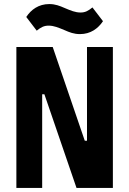

<svg xmlns="http://www.w3.org/2000/svg" viewBox="-20 -931 640 951"><path d="M359 0H539.1V-698.2H410.9V-234H399.9L241.1 -698.2H61.1V0H188.9V-464.1H199.9ZM110.1 -846.9 161.9 -779.1C182.9 -796.2 198.2 -804 220.9 -804C247.2 -804 269.9 -794 299 -782C323.9 -771 345.9 -762.1 376.1 -762.1C429 -762.1 465.9 -790.1 490.1 -826L437.9 -894.2C416.9 -877.1 402 -869 378.9 -869C353 -869 329.9 -878.9 301.1 -891C275.9 -902 253.9 -910.9 224.1 -910.9C171.2 -910.9 133.9 -883.2 110.1 -846.9Z"/></svg>

Font: Margiela Mono Bold
Style: Regular
Weight: 700
Designer: Mike Abbink, Paul van der Laan, Pieter van Rosmalen
Foundry: Bold Monday
Version: Version 2.003 2021